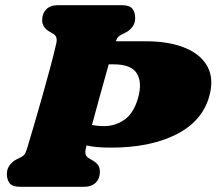

<svg xmlns="http://www.w3.org/2000/svg" viewBox="-20 -720 834 740"><path d="M310.5 -147Q307 -130 310.8 -122.5Q314.5 -115 322 -110.5L336.5 -102Q350.5 -94 357.8 -84Q365 -74 365 -58Q365 -32 349 -16Q333 0 303.5 0H59Q27.5 0 17 -14Q6.5 -28 6.5 -49Q6.5 -70 18 -84.2Q29.5 -98.5 43.5 -105.5L59.5 -113.5Q70.5 -119 75.2 -126Q80 -133 86 -153Q97.5 -191.5 113 -244.2Q128.5 -297 144.5 -353.8Q160.5 -410.5 174.5 -462.8Q188.5 -515 197 -553Q203 -579 185.5 -589.5L171 -598Q142.5 -614.5 142.5 -642Q142.5 -668 158.2 -684Q174 -700 204 -700H448.5Q480 -700 490.5 -686Q501 -672 501 -651Q501 -630 489.8 -615.8Q478.5 -601.5 464 -594.5L448 -586.5Q439 -582 434.8 -577Q430.5 -572 426.5 -561H541Q630.5 -561 692.5 -535.8Q754.5 -510.5 780 -462.8Q805.5 -415 786 -347Q758.5 -251.5 658 -201.2Q557.5 -151 407.5 -151Q349.5 -151 313.5 -159.5Q311 -150.5 310.5 -147ZM418 -472H399Q383.5 -417 365.8 -353.2Q348 -289.5 334.5 -238.5Q355 -234 382 -234Q424 -234 459.5 -258.5Q495 -283 512 -342Q529 -401.5 507.5 -436.8Q486 -472 418 -472Z"/></svg>

Font: Fraunces 9pt SuperSoft Black
Style: Italic
Weight: 900
Italic angle: -16°
Version: Version 1.000;[0bf87f6ff]